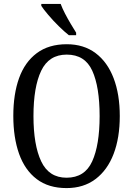

<svg xmlns="http://www.w3.org/2000/svg" viewBox="-20 -951 681 981"><path d="M320 10Q228 10 167.5 -36Q107 -82 77.5 -165Q48 -248 48 -359Q48 -470 77.5 -552Q107 -634 168 -679.5Q229 -725 321 -725Q408 -725 468.5 -679.5Q529 -634 560.5 -551.5Q592 -469 592 -358Q592 -247 560.5 -164.5Q529 -82 468 -36Q407 10 320 10ZM320 -43Q413 -43 451 -126.5Q489 -210 489 -358Q489 -507 451.5 -589.5Q414 -672 321 -672Q230 -672 190.5 -589.5Q151 -507 151 -358Q151 -210 190.5 -126.5Q230 -43 320 -43ZM332 -771Q309 -789 280 -817.5Q251 -846 226.5 -875Q202 -904 191 -921V-931H290Q298 -909 312 -882Q326 -855 341.5 -829Q357 -803 369 -784V-771Z"/></svg>

Font: Noto Serif Thai Condensed
Style: Regular
Weight: 400
Width: 3
Designer: Monotype Design Team
Foundry: Monotype Imaging Inc.
Version: Version 2.002; ttfautohint (v1.8.4.7-5d5b)